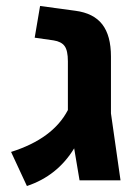

<svg xmlns="http://www.w3.org/2000/svg" viewBox="-20 -603 464 642"><path d="M383 0H246L228 -107Q172 -15 70 19L17 -95Q157 -139 207 -235V-398Q207 -434 196 -449Q185 -464 159 -468L96 -477L114 -583L232 -567Q293 -559 322 -521.5Q351 -484 351 -414V-224Z"/></svg>

Font: Assistant
Style: Bold
Weight: 700
Designer: Hebrew By Ben Nathan, Latin by Paul Hunt
Version: Version 2.001;PS 002.001;hotconv 1.0.88;makeotf.lib2.5.64775